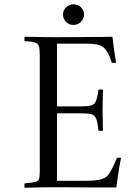

<svg xmlns="http://www.w3.org/2000/svg" viewBox="-20 -872 648 893"><path d="M94 1Q93 -9 94 -19Q128 -22 143 -25.5Q158 -29 161.5 -40Q165 -51 165 -77V-614Q165 -644 161 -657Q157 -670 142.5 -674.5Q128 -679 94 -681Q93 -691 94 -701Q119 -701 136.5 -700.5Q154 -700 177.5 -699.5Q201 -699 242 -699Q285 -699 329 -699.5Q373 -700 411 -700Q449 -700 474 -700.5Q499 -701 503 -701Q509 -644 520 -580Q509 -579 500 -580Q492 -607 483 -623.5Q474 -640 464 -649Q451 -661 431.5 -665Q412 -669 383 -669H245V-377H350Q385 -377 402 -381Q419 -385 426 -401.5Q433 -418 438 -455Q449 -456 459 -455Q459 -448 458 -420.5Q457 -393 457 -359Q457 -328 458 -300.5Q459 -273 459 -264Q450 -263 438 -264Q434 -304 427 -320.5Q420 -337 404 -341Q388 -345 356 -345H245V-31H378Q414 -31 439.5 -35.5Q465 -40 479 -54Q489 -64 500.5 -86Q512 -108 524 -138Q533 -139 543 -138Q535 -98 529.5 -61Q524 -24 521 0Q488 0 445 0Q402 0 358 -0.5Q314 -1 278 -1Q242 -1 223 -1Q189 -1 167.5 -0.5Q146 0 130 0.5Q114 1 94 1ZM273 -804Q273 -824 287.5 -838Q302 -852 322 -852Q342 -852 356.5 -838Q371 -824 371 -805Q371 -786 357 -771Q343 -756 321 -756Q301 -756 287 -770.5Q273 -785 273 -804Z"/></svg>

Font: Castoro Titling
Style: Regular
Weight: 400
Version: Version 2.04